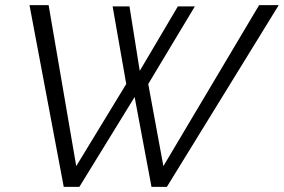

<svg xmlns="http://www.w3.org/2000/svg" viewBox="-20 -730 1109 750"><path d="M95.2 -710H169.9L277.8 -81.1L473.1 -401.9L419.9 -705.1H485.8L525.9 -453.1L674.8 -705.1H741.2L559.1 -401.9L618.2 -81.1L992.2 -710H1068.8L631.8 0H571.8L505.9 -351.1L290 0H229Z"/></svg>

Font: Rawline
Style: Italic
Weight: 400
Italic angle: -12°
Designer: Matt McInerney, Pablo Impallari, Rodrigo Fuenzalida
Foundry: Matt McInerney, Pablo Impallari, Rodrigo Fuenzalida
Version: Version 4.020;PS 004.020;hotconv 1.0.88;makeotf.lib2.5.64775